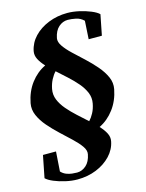

<svg xmlns="http://www.w3.org/2000/svg" viewBox="-138 -811 855 1121"><g transform="rotate(-15 289.5 -250.5)"><path d="M188.4 226.8Q154.8 226.8 117 218.4Q79.2 210 48.3 196.9Q17.4 183.8 3.4 169.8L29.8 36.2H108.6L100.4 155.2Q114.6 170.2 131.7 176.8Q148.8 183.4 165.6 185.3Q182.4 187.2 196 187.2Q226.4 187.2 251.2 165.2Q276 143.2 284.2 100Q288.8 77.6 270.6 51.7Q252.4 25.8 221.6 -3.2Q190.8 -32.2 156.3 -64.4Q121.8 -96.6 92.3 -130.7Q62.8 -164.8 47 -200.9Q31.2 -237 38.2 -274Q51.2 -342 88.4 -391.3Q125.6 -440.6 177.6 -465.2Q154.2 -490.4 141.9 -514.4Q129.6 -538.4 134.2 -563Q143.8 -611.6 178.7 -648.4Q213.6 -685.2 266.6 -706.5Q319.6 -727.8 380.6 -727.8Q414.8 -727.8 452.3 -719.4Q489.8 -711 521.2 -697.9Q552.6 -684.8 566.6 -670.8L542.2 -547.2H462.4L469 -657.2Q448.8 -677.2 421.5 -682.7Q394.2 -688.2 373 -688.2Q342.6 -688.2 318 -666.5Q293.4 -644.8 284.8 -601Q280.8 -579.2 298.7 -553Q316.6 -526.8 347.4 -497.8Q378.2 -468.8 412.7 -436.9Q447.2 -405 476.7 -370.6Q506.2 -336.2 522.2 -300.3Q538.2 -264.4 530.8 -227Q517.8 -160 480.6 -110.5Q443.4 -61 391.4 -35.8Q414.8 -11.2 427.3 13.1Q439.8 37.4 434.8 62Q425.8 109.6 390.6 146.9Q355.4 184.2 302.9 205.5Q250.4 226.8 188.4 226.8ZM180.8 -322Q174.4 -288.4 187.1 -257.3Q199.8 -226.2 225 -196.6Q250.2 -167 281 -139.1Q311.8 -111.2 341.6 -84.2Q356.4 -99.6 369.4 -123.7Q382.4 -147.8 388.2 -179Q394.6 -212.6 381.9 -243.7Q369.2 -274.8 344 -304.4Q318.8 -334 288 -361.9Q257.2 -389.8 227.4 -416.8Q212.6 -401.4 199.8 -377.3Q187 -353.2 180.8 -322Z"/></g></svg>

Font: Wittgenstein
Style: Italic
Weight: 400
Italic angle: -11°
Designer: Jörg Drees
Foundry: Jörg Drees
Version: Version 1.500